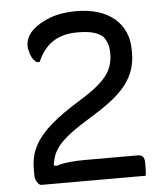

<svg xmlns="http://www.w3.org/2000/svg" viewBox="-52 -766 704 813"><g transform="rotate(-5 300.0 -360.0)"><path d="M301 -720Q354 -720 395 -707Q436 -694 464 -670Q492 -646 507 -612.5Q522 -579 522 -537V-523Q522 -485 511 -452Q500 -419 477.5 -389.5Q455 -360 418.5 -331Q382 -302 331 -271Q275 -237 240 -211Q205 -185 185.5 -161.5Q166 -138 158 -112.5Q150 -87 149 -53L131 -82L182 -70L131 -64Q153 -73 174.5 -78.5Q196 -84 223 -86.5Q250 -89 287 -89H507Q523 -89 530 -81Q537 -73 537 -56Q537 -52 537 -46.5Q537 -41 537 -34Q537 -27 536.5 -20.5Q536 -14 535.5 -8.5Q535 -3 535 0Q533 0 508 0Q483 0 444.5 0Q406 0 360.5 0Q315 0 269.5 0Q224 0 185 0Q146 0 121 0Q96 0 92 0Q85 0 79 -6.5Q73 -13 69 -22Q65 -31 65 -40V-71Q65 -126 89 -170Q113 -214 161 -255Q209 -296 281 -340Q327 -368 356 -391.5Q385 -415 401 -436.5Q417 -458 423.5 -480.5Q430 -503 430 -527V-533Q430 -554 424 -571Q418 -588 407 -602Q391 -616 365.5 -623Q340 -630 299 -630Q236 -630 194.5 -602.5Q153 -575 129 -519H119Q112 -522 106.5 -528Q101 -534 97 -542Q93 -550 90 -559Q87 -568 85.5 -576Q84 -584 84 -591Q84 -609 91.5 -625.5Q99 -642 113 -656Q141 -683 188.5 -701.5Q236 -720 301 -720Z"/></g></svg>

Font: Rec Mono Semicasual
Style: Regular
Weight: 400
Version: Version 1.085; ttfautohint (v1.8.4.7-5d5b)